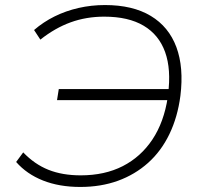

<svg xmlns="http://www.w3.org/2000/svg" viewBox="-20 -733 800 761"><path d="M298 8Q215 8 150.5 -17.5Q86 -43 44 -91L72 -129Q117 -82 172 -60Q227 -38 300 -38Q395 -38 466.5 -74.5Q538 -111 584 -180Q630 -249 645 -348L660 -336H206L213 -380H666L646 -359Q659 -458 634.5 -526.5Q610 -595 549.5 -631Q489 -667 393 -667Q322 -667 260 -644.5Q198 -622 140 -576L115 -614Q152 -646 196.5 -668Q241 -690 291.5 -701.5Q342 -713 396 -713Q506 -713 577.5 -670Q649 -627 679 -546.5Q709 -466 695 -353Q684 -269 651.5 -201.5Q619 -134 567 -87.5Q515 -41 447.5 -16.5Q380 8 298 8Z"/></svg>

Font: Nunito Sans 10pt SemiExpanded ExtraLight
Style: Italic
Weight: 250
Width: 6
Italic angle: -9°
Designer: Vernon Adams
Foundry: Vernon Adams
Version: Version 3.101;gftools[0.9.27]